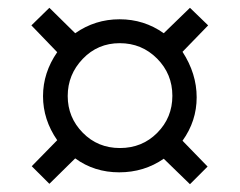

<svg xmlns="http://www.w3.org/2000/svg" viewBox="-20 -598 612 490"><path d="M191.2 -447.8Q152.8 -407.7 152.8 -353Q152.8 -298.3 191.2 -259.3Q229.5 -220.2 286.1 -220.2Q342.8 -220.2 381.3 -259Q419.9 -297.9 419.9 -353.5Q419.9 -409.2 380.9 -448.5Q341.8 -487.8 285.6 -487.8Q229.5 -487.8 191.2 -447.8ZM126 -464.8 60.1 -533.2 106 -578.1 171.9 -513.2Q222.7 -548.8 285.2 -548.8Q347.7 -548.8 397.9 -513.2L464.8 -578.1L511.2 -533.2L445.8 -465.8Q481.9 -410.2 481.9 -349.6Q481.9 -289.1 445.8 -238.8L509.8 -172.9L464.8 -127.9L397.9 -192.9Q347.7 -158.2 284.2 -158.2Q220.7 -158.2 171.9 -193.8L106 -128.9L61 -173.8L126 -240.2Q89.8 -292.5 89.8 -352.5Q89.8 -412.6 126 -464.8Z"/></svg>

Font: OpenSans
Style: Regular
Weight: 400
Foundry: Ascender Corporation
Version: Version 1.10